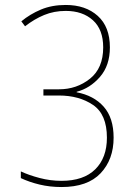

<svg xmlns="http://www.w3.org/2000/svg" viewBox="-20 -744 540 774"><path d="M438 -189Q438 -269 398 -314Q358 -359 289 -372V-374Q343 -388 383 -434Q423 -480 423 -553Q423 -636 374 -680Q325 -724 245 -724Q189 -724 145 -705.5Q101 -687 66 -658L81 -638Q118 -667 158 -683.5Q198 -700 245 -700Q313 -700 354.5 -662.5Q396 -625 396 -553Q396 -469 342.5 -426.5Q289 -384 218 -384H155V-359H217Q299 -359 355 -321Q411 -283 411 -189Q411 -108 364 -61.5Q317 -15 228 -15Q183 -15 139.5 -26.5Q96 -38 64 -53V-26Q98 -10 139.5 0Q181 10 228 10Q333 10 385.5 -45.5Q438 -101 438 -189Z"/></svg>

Font: Noto Sans Mono UI Condensed Thin
Style: Regular
Weight: 250
Width: 3
Designer: Monotype Design team
Foundry: Monotype Imaging Inc.
Version: 1.000